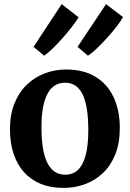

<svg xmlns="http://www.w3.org/2000/svg" viewBox="-20 -911 637 942"><path d="M28.9 -276.6Q28.9 -349.9 51.4 -404.8Q73.9 -459.8 112.7 -496.5Q151.5 -533.2 201 -551.6Q250.4 -570 304.6 -570Q389.3 -570 448 -534.5Q506.7 -499 537.2 -434.6Q567.8 -370.1 567.8 -282.4Q567.8 -207.8 545.3 -152.6Q522.8 -97.4 484 -61Q445.1 -24.7 395.5 -6.8Q345.9 11 291.7 11Q228.4 11 179.4 -9.1Q130.5 -29.3 97.1 -67Q63.6 -104.7 46.2 -157.9Q28.9 -211 28.9 -276.6ZM300.4 -53.9Q337.3 -53.9 362.2 -77.3Q387.2 -100.7 400.2 -149.1Q413.2 -197.5 413.2 -272Q413.2 -326.6 407.1 -369.9Q400.9 -413.1 387.5 -443.3Q374 -473.5 352.2 -489.3Q330.3 -505.1 298.8 -505.1Q262.1 -505.1 236.3 -481.7Q210.5 -458.3 197 -410.2Q183.4 -362 183.4 -287Q183.4 -231.9 190 -188.6Q196.6 -145.4 210.7 -115.4Q224.7 -85.4 246.8 -69.6Q269 -53.9 300.4 -53.9ZM411.2 -638 360.5 -681.1 500.3 -890.7 583.3 -827.3Q574.1 -809.1 552.8 -781.6Q531.5 -754 505 -724.8Q478.6 -695.5 453.6 -672Q428.7 -648.4 412.2 -638ZM196.4 -638 144.6 -681.1 282.5 -890.7 365.6 -826.2Q354.6 -806.9 333 -779.4Q311.5 -751.8 286 -723.1Q260.5 -694.4 236.6 -671.4Q212.8 -648.4 197.1 -638Z"/></svg>

Font: Merriweather Light
Style: Regular
Weight: 300
Version: Version 2.100